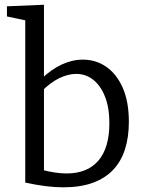

<svg xmlns="http://www.w3.org/2000/svg" viewBox="-20 -792 619 821"><path d="M250 9Q214.3 9 173.8 3.8Q133.3 -1.3 88 -11.3V-725.3L103.7 -701.7L9.7 -721.7V-765L168 -771.7V-442.7L157.3 -455Q198.7 -495 243.7 -516Q288.7 -537 334 -537Q390.3 -537 434.7 -506.2Q479 -475.3 505 -416.2Q531 -357 531 -271Q531 -205.7 514.5 -153.8Q498 -102 463.8 -65.8Q429.7 -29.7 376.7 -10.3Q323.7 9 250 9ZM264.7 -50.3Q354 -50.3 400.8 -105.3Q447.7 -160.3 447.7 -265Q447.7 -331.3 429.2 -378.3Q410.7 -425.3 379 -450.7Q347.3 -476 305.7 -476Q271 -476 233.3 -457.7Q195.7 -439.3 157.7 -401.3L168 -430.3V-44L157 -66.3Q217.7 -50.3 264.7 -50.3Z"/></svg>

Font: Bitter Thin
Style: Regular
Weight: 100
Designer: Sol Matas, and Bitter project Authors
Foundry: Sol Matas
Version: Version 2.002